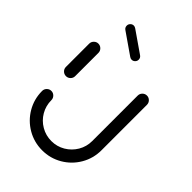

<svg xmlns="http://www.w3.org/2000/svg" viewBox="-206 -777 865 865"><g transform="rotate(45 227.0 -344.0)"><path d="M67.4 -311.5Q55.2 -311.5 46.5 -320Q37.8 -328.5 37.8 -340.7V-488.9Q37.8 -501.1 46.5 -509.8Q55.2 -518.5 67 -518.5Q79.3 -518.5 88 -509.8Q96.7 -501.1 96.7 -488.9V-340.7Q96.7 -328.5 88 -320Q79.3 -311.5 67.4 -311.5ZM387.4 -507.8Q399.3 -507.8 408 -499.1Q416.7 -490.4 416.7 -478.1V-188.5Q416.7 -137 391.3 -93.5Q365.9 -50 322.4 -24.6Q278.9 0.7 227.8 0.7Q176.3 0.7 132.8 -24.6Q89.3 -50 63.9 -93.5Q38.5 -137 38.5 -188.5Q38.5 -200.7 47.2 -209.4Q55.9 -218.1 68.1 -218.1Q80 -218.1 88.7 -209.4Q97.4 -200.7 97.4 -188.5Q97.4 -153 114.8 -123Q132.2 -93 162.2 -75.6Q192.2 -58.1 227.8 -58.1Q263 -58.1 292.8 -75.7Q322.6 -93.3 340.2 -123.1Q357.8 -153 357.8 -188.5V-478.1Q357.8 -490.4 366.5 -499.1Q375.2 -507.8 387.4 -507.8ZM100 -666.3Q100 -675.6 106.7 -682.2Q113.3 -688.9 122.6 -688.9Q129.3 -688.9 135.6 -684.4L237 -614.1Q246.7 -607.4 246.7 -595.6Q246.7 -586.3 240 -579.6Q233.3 -573 224.1 -573Q217.4 -573 211.1 -577.4L109.6 -647.8Q100 -654.4 100 -666.3Z"/></g></svg>

Font: 26F Galaxy Sans Medium
Style: Regular
Weight: 500
Designer: C₂₉H₂₅N₃O₅
Version: Version 1.100